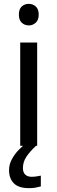

<svg xmlns="http://www.w3.org/2000/svg" viewBox="-20 -757 298 997"><path d="M173 -536V0H85V-536ZM130 -737Q150 -737 165.5 -723.5Q181 -710 181 -681Q181 -653 165.5 -639Q150 -625 130 -625Q108 -625 93 -639Q78 -653 78 -681Q78 -710 93 -723.5Q108 -737 130 -737ZM99 116Q99 138 111 149.5Q123 161 144 161Q161 161 172.5 158.5Q184 156 192 155V211Q178 215 164 217.5Q150 220 130 220Q77 220 52 195Q27 170 27 126Q27 97 41.5 70Q56 43 77.5 21Q99 -1 119 -15L167 0Q133 32 116 58.5Q99 85 99 116Z"/></svg>

Font: Noto Sans Kannada
Style: Regular
Weight: 400
Designer: Jelle Bosma - Monotype Design Team
Foundry: Monotype Imaging Inc.
Version: Version 2.003